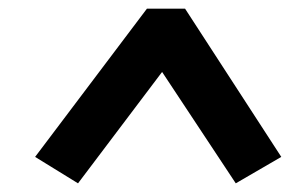

<svg xmlns="http://www.w3.org/2000/svg" viewBox="-20 -732 711 443"><path d="M629 -370 524 -309 354 -566 160 -309 61 -370 319 -712H407Z"/></svg>

Font: Literata 18pt ExtraBold
Style: Italic
Weight: 800
Italic angle: -2°
Designer: Latin by Veronika Burian and Jose Scaglione. Greek by Irene Vlachou. Cyrillic by Vera Evstafieva
Foundry: TypeTogether
Version: Version 3.103;gftools[0.9.29]